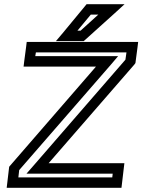

<svg xmlns="http://www.w3.org/2000/svg" viewBox="-20 -875 682 920"><path d="M565 0 573 -68 576 -93H551H213L624 -566L629 -573L630 -581L639 -649L642 -674H617H133H108L105 -649L96 -581L93 -556H118H440L30 -83L24 -76L23 -68L15 0L12 25H37H537H562L565 0ZM518 -25H68L72 -60L512 -566L546 -606H496H149L152 -624H586L581 -589L142 -83L107 -43H157H520L518 -25ZM517 -855H408H395L386 -844L281 -717L248 -678H296H370H381L389 -685L530 -812L577 -855H517ZM451 -805 366 -728H351L415 -805H451Z"/></svg>

Font: Gamestation Text Outline
Style: Italic
Weight: 400
Designer: Jonas Hecksher
Foundry: Jonas Hecksher, Playtypeª, e-types AS
Version: Version 1.003